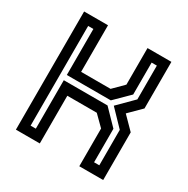

<svg xmlns="http://www.w3.org/2000/svg" viewBox="-159 -843 967 985"><g transform="rotate(30 324.5 -350.0)"><path d="M62.5 0V-700H204V-424H378.5L438 -483.5V-700H579.5V-424L509 -354L579.5 -282.5V0H438V-223.5L378.5 -282.5H204V0ZM117.5 -55.5H148.5V-342.5H407.5L493.5 -254V-55.5H524.5V-265.5L436 -357.5L524.5 -446V-646H493.5V-457L409 -373.5H148.5V-646H117.5Z"/></g></svg>

Font: Tourney Thin SemiBold
Style: Regular
Weight: 600
Version: Version 1.015